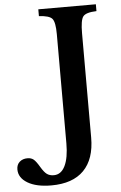

<svg xmlns="http://www.w3.org/2000/svg" viewBox="-233 -815 706 1120"><g transform="rotate(-5 119.5 -255.0)"><path d="M130 23V-616Q130 -686 113 -706.5Q96 -727 35 -730V-770H372V-730Q310 -728 293.5 -706.5Q277 -685 277 -609V2Q277 128 212 194Q147 260 22 260Q-66 260 -117 229.5Q-168 199 -168 150Q-168 122 -150 106Q-132 90 -104 90Q-82 90 -68 101.5Q-54 113 -34 147Q-15 179 1 190.5Q17 202 41 202Q84 202 107 155Q130 108 130 23Z"/></g></svg>

Font: Libre Baskerville
Style: Bold
Weight: 700
Designer: Pablo Impallari, Rodrigo Fuenzalida
Foundry: Pablo Impallari, Rodrigo Fuenzalida
Version: Version 1.000